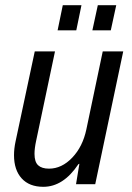

<svg xmlns="http://www.w3.org/2000/svg" viewBox="-20 -710 508 740"><path d="M347 0H273L286 -79L282 -77Q224 10 147 10Q93 10 63.5 -22.5Q34 -55 34 -112Q34 -137 40 -165L114 -512H192L119 -166Q113 -138 113 -117Q113 -86 127 -73Q141 -60 169 -60Q218 -60 258.5 -102.5Q299 -145 313 -212L376 -512H455ZM222 -690H294L274 -593H202ZM357 -690H428L407 -593H336Z"/></svg>

Font: Decalotype
Style: Italic
Weight: 400
Italic angle: -12°
Designer: Alfredo Marco Pradil
Foundry: Alfredo Marco Pradil
Version: Version 1.0